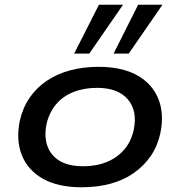

<svg xmlns="http://www.w3.org/2000/svg" viewBox="-20 -784 763 813"><path d="M326 9Q226 9 162 -27Q98 -63 72.5 -127Q47 -191 64 -273Q76 -327 105 -369.5Q134 -412 177.5 -441.5Q221 -471 276.5 -486Q332 -501 397 -501Q497 -501 561 -465Q625 -429 650.5 -365.5Q676 -302 659 -220Q647 -165 618 -123Q589 -81 546 -51Q503 -21 447.5 -6Q392 9 326 9ZM332 -80Q388 -80 432 -98Q476 -116 505.5 -150Q535 -184 546 -233Q563 -314 521.5 -363Q480 -412 391 -412Q336 -412 291.5 -394.5Q247 -377 218 -343Q189 -309 177 -259Q161 -178 201.5 -129Q242 -80 332 -80ZM461 -557 565 -764H668L525 -557ZM294 -557 399 -764H501L358 -557Z"/></svg>

Font: Nunito Sans 10pt Expanded SemiBold
Style: Italic
Weight: 600
Width: 7
Italic angle: -9°
Designer: Vernon Adams
Foundry: Vernon Adams
Version: Version 3.101;gftools[0.9.27]